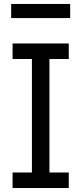

<svg xmlns="http://www.w3.org/2000/svg" viewBox="-20 -946 409 966"><path d="M36.2 -855.1H333.1V-926.1H36.2ZM140.6 -649.1V-78.1H43.3V0H326V-78.1H228.7V-649.1H326V-727.3H43.3V-649.1Z"/></svg>

Font: Riot Sans 2.0
Style: Regular
Weight: 400
Designer: Rasmus Andersson
Foundry: rsms
Version: Version 3.006;hotconv 1.0.109;makeotfexe 2.5.65596